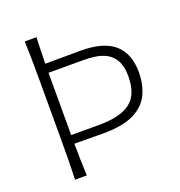

<svg xmlns="http://www.w3.org/2000/svg" viewBox="-132 -844 896 956"><g transform="rotate(-20 316.5 -366.0)"><path d="M103.5 0Q106 -62 106.4 -119.1Q106.9 -176.3 106.9 -243.7V-488.3Q106.9 -556.2 106.4 -613.3Q106 -670.4 103.5 -732.4H166Q164.1 -696.3 163.3 -662.1Q162.6 -627.9 162.1 -593.3Q194.8 -593.3 242.2 -593.8Q289.6 -594.2 349.1 -594.2Q470.2 -594.2 527.8 -543.9Q585.4 -493.7 585.4 -394Q585.4 -330.1 561.3 -278.8Q537.1 -227.5 478.3 -198Q419.4 -168.5 315.9 -168.5Q279.3 -168.5 236.1 -168.9Q192.9 -169.4 161.6 -169.4Q162.1 -126 163.1 -85Q164.1 -43.9 166 0ZM161.6 -215.3H308.6Q423.3 -215.3 476.3 -256.6Q529.3 -297.9 529.3 -393.1Q529.3 -446.3 512 -477.1Q494.6 -507.8 466.8 -522.5Q439 -537.1 407 -541.3Q375 -545.4 345.7 -545.4H161.6Z"/></g></svg>

Font: Pinar-DS3-FD Light
Style: Regular
Weight: 300
Designer: Amin Abedi
Version: Version 3.000